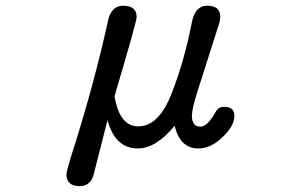

<svg xmlns="http://www.w3.org/2000/svg" viewBox="-20 -507 1040 662"><path d="M209 93.8Q209 85.9 222.7 40Q301.8 -206.1 351.6 -431.6Q362.3 -487.3 404.3 -487.3Q451.2 -487.3 451.2 -448.2Q451.2 -432.6 375 -175.8Q391.6 -71.3 457 -71.3Q527.3 -71.3 571.3 -183.6Q615.2 -294.9 641.6 -430.7Q653.3 -487.3 693.4 -487.3Q716.8 -487.3 728 -478Q739.3 -468.8 739.3 -449.2Q739.3 -433.6 732.4 -416L661.1 -192.4Q641.6 -130.9 641.6 -108.4Q641.6 -70.3 670.9 -70.3Q695.3 -70.3 723.6 -121.1Q732.4 -138.7 752.9 -138.7Q788.1 -138.7 788.1 -107.4Q788.1 -72.3 746.1 -33.2Q707 4.9 663.1 4.9Q601.6 4.9 582 -73.2Q517.6 4.9 455.1 4.9Q377 4.9 350.6 -92.8L304.7 87.9Q294.9 134.8 254.9 134.8Q209 134.8 209 93.8Z"/></svg>

Font: YuPearl-Regular
Style: Regular
Weight: 400
Designer: Max Yao
Foundry: Max-Everyday
Version: Version 1.011; ttfautohint (v1.8.3)